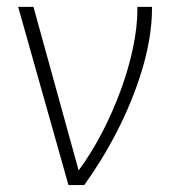

<svg xmlns="http://www.w3.org/2000/svg" viewBox="-20 -532 493 552"><path d="M76.2 -512.2 206.1 -42Q243.2 -92.3 274.2 -152.3Q305.2 -212.4 327.6 -273.9Q350.1 -335.4 362.5 -395Q375 -454.6 375 -504.9V-512.2H417V-507.8Q417 -465.3 409.4 -420.4Q401.9 -375.5 388.2 -330.3Q374.5 -285.2 356.2 -240.5Q337.9 -195.8 316.2 -153.6Q294.4 -111.3 270.5 -72.5Q246.6 -33.7 222.2 0H176.8L32.2 -512.2Z"/></svg>

Font: Clear Sans Thin
Style: Regular
Weight: 250
Foundry: Intel Corporation
Version: Version 1.00